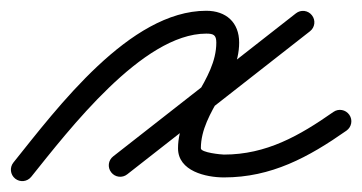

<svg xmlns="http://www.w3.org/2000/svg" viewBox="-39 -300 666 353"><path d="M-11.1 28.4C-2.1 35.6 11.1 34.2 18.4 25.1C87.1 -60.4 223 -238.2 340.2 -238.2C353.6 -238.2 358.7 -235.6 358.7 -221.7C358.7 -152.2 288.3 -100.3 288.3 -27.3C288.3 14.7 339.8 26.2 372.7 26.2C459.9 26.2 528.1 -10.8 598 -59.8C607.5 -66.5 609.9 -79.5 603.2 -89C596.5 -98.5 583.5 -100.9 574 -94.2C511.4 -50.4 450.8 -15.8 372.7 -15.8C367.9 -15.8 330.3 -19.4 330.3 -27.3C330.3 -95.9 400.7 -148.1 400.7 -221.7C400.7 -259 376.5 -280.2 340.2 -280.2C199.5 -280.2 66.3 -101.7 -14.4 -1.1C-21.6 7.9 -20.2 21.1 -11.1 28.4ZM534.5 -271.9C527.4 -281.1 514.2 -282.7 505.1 -275.5C393.1 -187.9 281.1 -100.2 169.1 -12.5C159.9 -5.4 158.3 7.8 165.5 16.9C172.6 26.1 185.8 27.7 194.9 20.5C306.9 -67.1 418.9 -154.8 530.9 -242.5C540.1 -249.6 541.7 -262.8 534.5 -271.9Z"/></svg>

Font: FRB American Cursive Guidelines Arrows Medium
Style: Italic
Weight: 500
Italic angle: -25°
Version: Version 2.0;Modular Font Editor K font №1